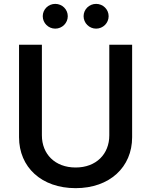

<svg xmlns="http://www.w3.org/2000/svg" viewBox="-20 -958 779 989"><path d="M369.6 11.2C544.9 11.2 660.6 -97.2 660.6 -251V-727.5H543V-260.7C543 -165 476.1 -95.2 369.6 -95.2C262.7 -95.2 195.8 -165 195.8 -260.7V-727.5H78.1V-251C78.1 -97.2 193.4 11.2 369.6 11.2ZM475.1 -810.5C510.7 -810.5 539.6 -839.4 539.6 -874.5C539.6 -909.7 510.7 -938 475.1 -938C439.5 -938 410.6 -909.7 410.6 -874.5C410.6 -839.4 439.5 -810.5 475.1 -810.5ZM264.6 -810.5C300.3 -810.5 329.1 -839.4 329.1 -874.5C329.1 -909.7 300.3 -938 264.6 -938C229 -938 200.2 -909.7 200.2 -874.5C200.2 -839.4 229 -810.5 264.6 -810.5Z"/></svg>

Font: Raveo Medium
Style: Regular
Weight: 500
Designer: Jakub Foglar, Rasmus Andersson (Inter)
Foundry: Jakubfoglar.com
Version: Version 1.100;Glyphs 3.2.3 (3260)